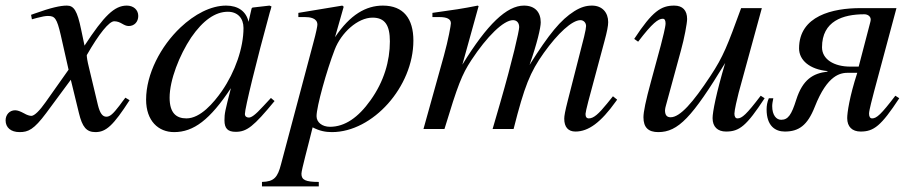

<svg xmlns="http://www.w3.org/2000/svg" viewBox="-55 -461 3265 686"><path d="M235 -355C221 -423 209 -441 184 -441C161 -441 128 -434 67 -412L56 -408L59 -392L77 -397C96 -402 108 -404 116 -404C141 -404 148 -396 162 -336L190 -212L108 -96C87 -66 68 -47 57 -47C51 -47 41 -50 31 -56C18 -63 8 -67 -1 -67C-21 -67 -35 -51 -35 -31C-35 -5 -16 11 15 11C46 11 66 2 110 -57L198 -176L227 -57C239 -7 254 11 286 11C324 11 350 -13 408 -103L393 -112C385 -102 381 -96 372 -84C349 -54 338 -44 325 -44C311 -44 302 -57 295 -85L263 -219C257 -243 255 -257 255 -264C299 -341 335 -385 353 -385C377 -385 386 -368 405 -368C425 -368 439 -383 439 -404C439 -426 422 -441 398 -441C354 -441 317 -405 247 -298Z M815 -361C815 -290 785 -204 738 -136C708 -93 661 -38 611 -38C575 -38 551 -57 551 -112C551 -175 586 -264 628 -327C670 -388 714 -419 759 -419C794 -419 815 -396 815 -361ZM913 -111 886 -82C856 -49 843 -41 834 -41C826 -41 820 -45 820 -54C820 -74 862 -246 909 -417C912 -427 913 -429 915 -438L908 -441L847 -434L844 -431L833 -383C825 -420 796 -441 753 -441C698 -441 640 -410 590 -363C519 -296 467 -196 467 -105C467 -29 511 11 567 11C637 11 695 -33 770 -146C749 -64 747 -56 747 -31C747 -2 759 10 787 10C827 10 851 -9 926 -100Z M1338 -313C1338 -243 1317 -170 1269 -103C1225 -41 1177 -8 1124 -8C1096 -8 1076 -24 1076 -46C1076 -80 1112 -209 1141 -284C1164 -344 1223 -398 1276 -398C1321 -398 1338 -370 1338 -313ZM1173 -437 1168 -441 1011 -415V-400H1035C1051 -400 1079 -397 1079 -373C1079 -368 1075 -346 1064 -306L949 126C937 173 924 188 881 189V205H1084V189C1037 189 1022 182 1022 160C1022 146 1045 64 1062 -6C1087 7 1108 11 1131 11C1277 11 1422 -151 1422 -316C1422 -394 1387 -441 1313 -441C1253 -441 1196 -409 1142 -328Z M2150 -105 2135 -117 2114 -91C2084 -54 2066 -38 2049 -38C2041 -38 2037 -43 2037 -54C2037 -58 2041 -76 2047 -99L2105 -315C2114 -348 2118 -369 2118 -382C2118 -416 2097 -441 2060 -441C2040 -441 2021 -436 1997 -421C1948 -390 1907 -340 1837 -229C1864 -306 1877 -362 1877 -381C1877 -417 1857 -441 1817 -441C1756 -441 1686 -375 1597 -230L1655 -439L1652 -441C1597 -430 1569 -426 1490 -415V-400H1515C1542 -400 1556 -393 1556 -378C1556 -371 1547 -320 1531 -262L1458 0H1533C1581 -158 1595 -194 1629 -246C1685 -331 1744 -389 1778 -389C1791 -389 1800 -380 1800 -364C1800 -351 1776 -245 1732 -93L1705 0H1780C1819 -154 1839 -203 1888 -272C1938 -342 1989 -389 2019 -389C2030 -389 2039 -380 2039 -368C2039 -363 2037 -350 2032 -330L1974 -103C1964 -64 1961 -47 1961 -37C1961 -7 1975 9 2001 9C2048 9 2092 -24 2145 -98Z M2663 -119C2612 -52 2596 -38 2580 -38C2573 -38 2569 -44 2569 -55C2569 -67 2579 -110 2584 -129L2667 -432H2593C2544 -298 2530 -260 2483 -189C2421 -95 2375 -42 2341 -42C2326 -42 2321 -52 2321 -67C2321 -71 2323 -80 2324 -83L2378 -281C2390 -324 2400 -378 2400 -393C2400 -424 2384 -441 2354 -441C2307 -441 2276 -421 2211 -322L2225 -312C2276 -379 2297 -394 2313 -394C2320 -394 2323 -388 2323 -377C2323 -365 2312 -322 2306 -299L2271 -170C2252 -101 2244 -61 2244 -42C2244 -5 2262 11 2297 11C2368 11 2418 -42 2536 -236C2504 -128 2491 -61 2491 -39C2491 -8 2509 9 2539 9C2587 9 2612 -11 2677 -110Z M3013 -223H2983C2925 -223 2882 -249 2882 -292C2882 -386 2957 -410 3033 -410C3045 -410 3056 -403 3056 -391C3056 -388 3055 -384 3054 -380ZM3144 -119C3093 -52 3077 -38 3061 -38C3054 -38 3050 -44 3050 -55C3050 -67 3063 -114 3068 -134L3148 -432H3019C2921 -432 2800 -405 2800 -288C2800 -246 2838 -213 2902 -207L2901 -205C2850 -199 2813 -177 2790 -105C2773 -51 2761 -33 2736 -33C2719 -33 2704 -49 2704 -82C2704 -90 2706 -100 2708 -110H2692C2686 -97 2684 -82 2684 -70C2684 -11 2715 9 2749 9C2799 9 2830 -13 2856 -79C2902 -196 2949 -201 2977 -201H3008C2980 -115 2972 -58 2972 -39C2972 -8 2990 9 3020 9C3067 9 3093 -11 3158 -110Z"/></svg>

Font: XITS
Style: Italic
Weight: 400
Italic angle: -16.33°
Designer: MicroPress Inc., with final additions and corrections provided by Coen Hoffman, Elsevier (retired)
Version: Version 1.302